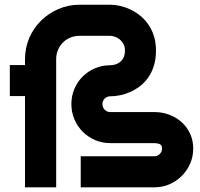

<svg xmlns="http://www.w3.org/2000/svg" viewBox="-20 -801 854 821"><path d="M325.2 0V-132.8H640.1Q653.8 -132.8 663.3 -142.6Q672.9 -152.3 672.9 -166Q672.9 -180.2 663.3 -184.6Q653.8 -189 640.1 -189H451.2Q416.5 -189 386.2 -202.1Q356 -215.3 333.5 -238Q311 -260.7 298.1 -291Q285.2 -321.3 285.2 -356Q285.2 -390.6 298.1 -420.9Q311 -451.2 333.5 -473.6Q356 -496.1 386.2 -509Q416.5 -522 451.2 -522Q458 -522 468.8 -524.2Q479.5 -526.4 489.5 -533Q499.5 -539.6 506.8 -552Q514.2 -564.5 514.2 -585Q514.2 -603 506.8 -615Q499.5 -627 489.5 -634.3Q479.5 -641.6 468.8 -644.8Q458 -647.9 451.2 -647.9H320.8Q299.3 -647.9 281 -640.4Q262.7 -632.8 249.3 -619.4Q235.8 -606 228 -587.6Q220.2 -569.3 220.2 -547.9V0H86.9V-390.1H22V-522.9H86.9V-547.9Q86.9 -596.2 105.2 -638.7Q123.5 -681.2 155.5 -712.6Q187.5 -744.1 230 -762.5Q272.5 -780.8 320.8 -780.8H451.2Q470.7 -780.8 492.7 -775.9Q514.6 -771 536.4 -761Q558.1 -751 578.1 -735.1Q598.1 -719.2 613.5 -697.5Q628.9 -675.8 637.9 -647.7Q647 -619.6 647 -585Q647 -548.3 637.9 -519.5Q628.9 -490.7 613.5 -469Q598.1 -447.3 578.1 -432.1Q558.1 -417 536.4 -407.5Q514.6 -397.9 492.7 -393.6Q470.7 -389.2 451.2 -389.2Q437.5 -389.2 427.7 -379.4Q418 -369.6 418 -356Q418 -341.8 427.7 -331.8Q437.5 -321.8 451.2 -321.8H640.1Q674.3 -321.8 704.3 -310.3Q734.4 -298.8 757.1 -278.3Q779.8 -257.8 793 -229Q806.2 -200.2 806.2 -166Q806.2 -131.3 793 -101.3Q779.8 -71.3 757.1 -48.6Q734.4 -25.9 704.3 -12.9Q674.3 0 640.1 0Z"/></svg>

Font: Righteous
Style: Regular
Weight: 400
Version: Version 1.000